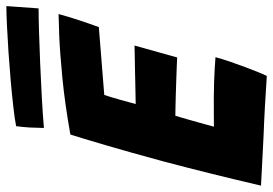

<svg xmlns="http://www.w3.org/2000/svg" viewBox="-160 -722 878 618"><g transform="rotate(-90 279.0 -413.0)"><path d="M343.5 6.8Q295.4 3.6 248.1 0.9Q200.8 -1.8 152 -3.6Q112.4 -5.5 71.3 -7.7Q30.2 -9.9 -9.5 -11.9Q10.1 -96.1 29.8 -175.2Q49.4 -254.2 67.9 -323.8Q98.1 -435.4 121.1 -513.4Q144 -591.4 155 -625.5Q253.9 -643.1 336.8 -651.2Q419.6 -659.2 474.4 -661.4Q529.2 -663.5 542.8 -663.5Q534 -631.2 523.7 -599.9Q513.4 -568.6 500.8 -533.9L282.4 -516.4Q280 -510 275.9 -496.1Q271.8 -482.2 267.1 -466.1Q262.5 -449.9 258.8 -435.9Q255 -421.9 253.1 -415.2Q264.9 -415.4 283.2 -415.8Q301.5 -416.1 323.2 -416.6Q345 -417.1 367.3 -417.6Q389.6 -418 408.9 -418.3Q428.1 -418.6 441.4 -419L403.1 -281.8Q396.4 -282.1 377.6 -282.9Q358.9 -283.6 334.3 -284.5Q309.8 -285.4 285.1 -286.1Q260.5 -286.8 241.7 -287.2Q222.9 -287.8 215.5 -287.6Q213.9 -282.6 210.4 -270.9Q206.9 -259.1 202.7 -244.2Q198.5 -229.4 194.1 -213.7Q189.8 -198 186.1 -184.8Q182.5 -171.5 180.2 -163.4Q187.1 -163.6 215.6 -163.7Q244 -163.8 273.8 -163.8Q299.1 -163.8 323.8 -162.9Q348.5 -162.1 369.4 -160.8Q390.4 -159.5 404 -158.4Q398.6 -138.4 389.9 -112.6Q381.1 -86.9 371.7 -61.8Q362.2 -36.8 354.6 -18.1Q347 0.6 343.5 6.8ZM561 -727.8Q532.5 -727.8 485.8 -726.4Q439 -725 383.8 -722.7Q328.5 -720.4 274.1 -717.4Q219.8 -714.4 176.1 -710.6Q176.4 -733.8 177.6 -756.2Q178.9 -778.6 181.9 -800.1Q205.4 -804.8 244.1 -809.1Q282.8 -813.5 328.6 -817.6Q374.4 -821.6 420.5 -824.7Q466.6 -827.8 505.5 -829.6Q544.4 -831.5 568.4 -831.5Z"/></g></svg>

Font: Grandstander Thin
Style: Italic
Weight: 100
Italic angle: -15°
Designer: Tyler Finck
Foundry: Etcetera Type Co
Version: Version 1.200